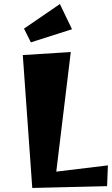

<svg xmlns="http://www.w3.org/2000/svg" viewBox="-20 -923 555 952"><path d="M511 0 140 9 93 -650 331 -665 259 -72 515 -103ZM99 -781 277 -903 337 -778 133 -713Z"/></svg>

Font: Joti One
Style: Regular
Weight: 400
Designer: Eduardo Rodriguez Tunni
Foundry: Eduardo Rodriguez Tunni
Version: Version 1.001